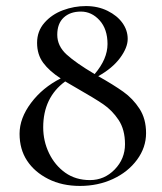

<svg xmlns="http://www.w3.org/2000/svg" viewBox="-20 -594 529 627"><path d="M121.1 -178.2Q121.1 -133.3 140.1 -93.8Q159.2 -54.2 193.1 -30Q227.1 -5.9 273.9 -5.9Q320.8 -5.9 354.5 -40.5Q388.2 -75.2 388.2 -123Q388.2 -170.9 367.2 -202.4Q346.2 -233.9 316.7 -253.9Q287.1 -273.9 233.9 -304.2L192.9 -328.1Q121.1 -275.4 121.1 -178.2ZM289.1 -352.1Q331.1 -401.4 331.1 -450.2Q331.1 -499 305.2 -527.6Q279.3 -556.2 244.1 -556.2Q209 -556.2 188 -536.6Q167 -517.1 167 -480.5Q167 -443.8 197.5 -416Q228 -388.2 289.1 -352.1ZM178.2 -337.9Q141.1 -361.8 121.1 -388.9Q101.1 -416 101.1 -454.1Q101.1 -492.2 125 -519.5Q148.9 -546.9 185.3 -560.5Q221.7 -574.2 260.7 -574.2Q299.8 -574.2 331.3 -558.6Q362.8 -543 379.9 -519Q397 -495.1 397 -466.8Q397 -438.5 372.1 -404.8Q347.2 -371.1 300.8 -345.2Q351.1 -316.9 382.6 -294.4Q414.1 -272 435.5 -239Q457 -206.1 457 -159.2Q457 -112.3 427.5 -72.3Q397.9 -32.2 348.9 -9.5Q299.8 13.2 241.2 13.2Q182.6 13.2 137.7 -9.5Q92.8 -32.2 68.4 -69.3Q43.9 -106.4 43.9 -157.2Q43.9 -208 81.5 -258.1Q119.1 -308.1 178.2 -337.9Z"/></svg>

Font: Cormorant-Medium
Style: Regular
Weight: 500
Designer: Christian Thalmann (Catharsis Fonts)
Version: Version 3.000